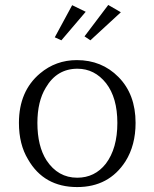

<svg xmlns="http://www.w3.org/2000/svg" viewBox="-20 -756 629 782"><path d="M293 -511.2Q394.5 -511.2 462.4 -442.4Q532.2 -372.1 532.2 -255.4Q532.2 -164.6 491.2 -99.1Q423.8 5.9 294.4 5.9Q158.7 5.9 94.2 -106.9Q57.1 -168 57.1 -255.4Q57.1 -384.8 143.1 -457Q207.5 -511.2 293 -511.2ZM295.4 -476.1Q211.4 -476.1 166.5 -398.9Q132.3 -342.8 132.3 -255.4Q132.3 -161.1 169.4 -103Q216.3 -32.2 294.4 -32.2Q366.2 -32.2 411.1 -89.4Q458 -151.4 458 -255.4Q458 -357.9 412.1 -417Q365.2 -476.1 295.4 -476.1ZM420.9 -735.8 472.2 -706.1 348.1 -591.8 324.2 -607.9ZM273.9 -734.9 329.1 -708 230 -591.8 203.1 -604Z"/></svg>

Font: I.MingCP
Style: Regular
Weight: 400
Designer: I.Font Project
Version: Version 8.000; Sep 06, 2022